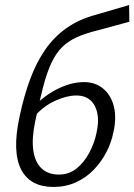

<svg xmlns="http://www.w3.org/2000/svg" viewBox="-20 -732 532 760"><path d="M191 8Q147 8 115 -8.5Q83 -25 64.5 -59.5Q46 -94 44 -147Q42 -200 58 -273Q75 -353 99.5 -419Q124 -485 159 -535.5Q194 -586 243.5 -621Q293 -656 361 -674L491 -712L492 -646L371 -613Q321 -601 286 -585.5Q251 -570 226.5 -546Q202 -522 184 -484Q166 -446 151 -389Q136 -332 119 -250Q105 -182 112 -135.5Q119 -89 145 -65Q171 -41 213 -41Q253 -41 283 -65Q313 -89 333.5 -127.5Q354 -166 362 -206Q372 -250 365.5 -283Q359 -316 338 -335Q317 -354 282 -354Q244 -354 198 -333Q152 -312 114 -269L97 -293Q120 -319 146 -340Q172 -361 200 -376Q228 -391 256.5 -399Q285 -407 313 -407Q357 -407 388 -381.5Q419 -356 430.5 -311.5Q442 -267 429 -209Q421 -168 401 -129.5Q381 -91 350.5 -59.5Q320 -28 280 -10Q240 8 191 8Z"/></svg>

Font: Ysabeau Infant
Style: Italic
Weight: 400
Italic angle: -12°
Designer: Christian Thalmann (Catharsis Fonts)
Version: Version 2.001;gftools[0.9.30]; featfreeze: ss01,ss02,lnum